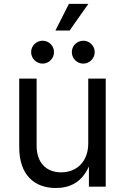

<svg xmlns="http://www.w3.org/2000/svg" viewBox="-20 -943 631 970"><path d="M262.2 6.8C334 6.8 393.6 -22.5 429.2 -102.1V0H514.2V-545.9H425.8V-218.8C425.8 -125.5 366.7 -72.3 288.6 -72.3C212.4 -72.3 165 -122.6 165 -206.5V-545.9H77.1V-199.2C77.1 -61 151.9 6.8 262.2 6.8ZM400.9 -621.6C432.6 -621.6 458.5 -647.9 458.5 -679.7C458.5 -711.4 432.6 -737.3 400.9 -737.3C368.7 -737.3 342.8 -711.4 342.8 -679.7C342.8 -647.9 368.7 -621.6 400.9 -621.6ZM195.3 -621.6C227.1 -621.6 252.9 -647.9 252.9 -679.7C252.9 -711.4 227.1 -737.3 195.3 -737.3C163.1 -737.3 137.2 -711.4 137.2 -679.7C137.2 -647.9 163.1 -621.6 195.3 -621.6ZM259.8 -788.6H331.5L426.3 -923.3H328.1Z"/></svg>

Font: Raveo
Style: Regular
Weight: 400
Designer: Jakub Foglar, Rasmus Andersson (Inter)
Foundry: Jakubfoglar.com
Version: Version 1.100;Glyphs 3.2.3 (3260)